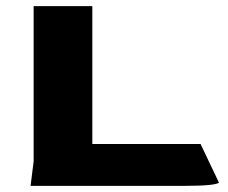

<svg xmlns="http://www.w3.org/2000/svg" viewBox="-20 -608 746 628"><path d="M90 -80V-588H282V-137H636L696 -11Q693 -6 664 -3Q635 0 576 0H80Z"/></svg>

Font: Gold Bold
Style: Regular
Weight: 400
Designer: jaiki
Version: Version 1.000